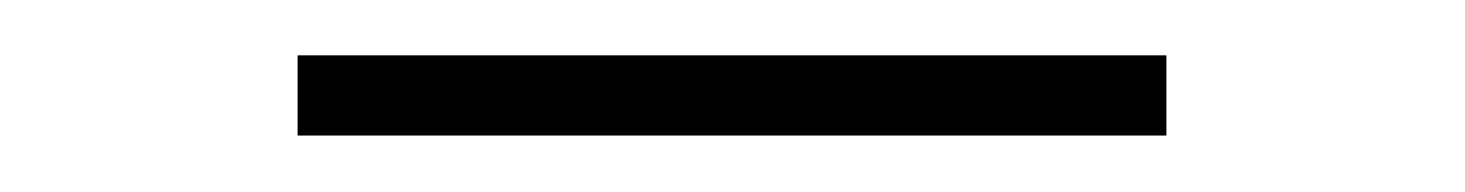

<svg xmlns="http://www.w3.org/2000/svg" viewBox="-20 -692 519 68"><path d="M393.1 -644H85.4V-672.4H393.1Z"/></svg>

Font: Kumbh Sans ExtraLight
Style: Regular
Weight: 250
Version: Version 1.005